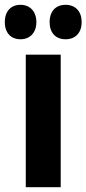

<svg xmlns="http://www.w3.org/2000/svg" viewBox="-53 -777 359 797"><path d="M-33 -685C-33 -640 -7 -614 32 -614C72 -614 98 -642 98 -685C98 -729 72 -757 32 -757C-7 -757 -33 -731 -33 -685ZM153 -685C153 -641 178 -614 219 -614C261 -614 286 -642 286 -685C286 -729 261 -757 219 -757C179 -757 153 -731 153 -685ZM199 0V-550H54V0Z"/></svg>

Font: Noto Sans Thai Looped ExtraCondensed ExtraBold
Style: Regular
Weight: 800
Width: 2
Designer: Sasikarn Vongin, Ben Mitchell
Foundry: The Fontpad Ltd
Version: Version 1.001